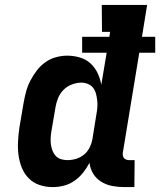

<svg xmlns="http://www.w3.org/2000/svg" viewBox="-20 -755 653 783"><path d="M196 8Q167 8 141.5 -0.5Q116 -9 97.5 -27.5Q79 -46 69 -71Q59 -96 55.5 -123Q52 -150 53.5 -178Q55 -206 59 -234L76 -334Q80 -357 86 -380Q92 -403 103 -424.5Q114 -446 129 -466Q144 -486 164 -500.5Q184 -515 207.5 -521.5Q231 -528 254 -528Q281 -528 306 -520.5Q331 -513 349 -496.5Q367 -480 378 -457Q389 -434 393 -409L415 -540H315V-605H426L429 -625H396L395 -735H580L559 -605H613V-540H548L481 -133Q480 -127 481 -121Q482 -115 485.5 -110.5Q489 -106 495 -104Q501 -102 507 -102H529L528 8H488Q462 8 438 3.5Q414 -1 393.5 -13.5Q373 -26 360.5 -46Q348 -66 345 -91Q334 -70 319 -51Q304 -32 284 -18Q264 -4 241 2Q218 8 196 8ZM254 -102Q272 -102 289.5 -107Q307 -112 322 -124Q337 -136 345.5 -153.5Q354 -171 357 -188L373 -288Q376 -303 377 -317Q378 -331 376.5 -345Q375 -359 371.5 -372.5Q368 -386 360 -396.5Q352 -407 339 -412.5Q326 -418 312 -418Q293 -418 273 -410.5Q253 -403 238.5 -388Q224 -373 216.5 -354Q209 -335 206 -316L189 -216Q187 -203 186.5 -189.5Q186 -176 188 -163.5Q190 -151 194.5 -139.5Q199 -128 207.5 -119Q216 -110 228.5 -106Q241 -102 254 -102Z"/></svg>

Font: Iosevka HT Extrabold Extended
Style: Italic
Weight: 800
Width: 7
Italic angle: -9°
Monospace: yes
Designer: Belleve Invis
Foundry: Belleve Invis
Version: Version 32.3.0; ttfautohint (v1.8.4)